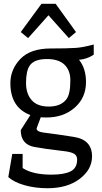

<svg xmlns="http://www.w3.org/2000/svg" viewBox="-20 -748 539 1018"><path d="M477 -512V-458Q440 -434 399 -431Q436 -385 436 -313Q436 -230 376.5 -177.5Q317 -125 226 -125Q206 -125 196 -126L174 -67Q174 -51 205 -46Q292 -35 372 -22Q468 -7 468 81Q468 151 402.5 200.5Q337 250 232 250Q166 250 110 234Q54 218 24 191L45 68H100V143Q153 178 253 178Q320 178 354.5 160.5Q389 143 389 98Q389 76 371.5 66.5Q354 57 317 53Q220 42 161 31Q90 17 90 -58L141 -138Q35 -178 35 -307Q35 -380 88 -435.5Q141 -491 250 -491H254Q336 -491 381 -494Q417 -496 477 -512ZM353 -322Q353 -375 322 -405Q291 -435 229 -435Q162 -435 138 -401Q118 -372 118 -308Q118 -251 148 -217Q178 -183 238 -183Q304 -183 333 -223Q353 -250 353 -322ZM200 -728H275L383 -578L345 -546L237 -667L129 -546L90 -578Z"/></svg>

Font: Enriqueta
Style: Regular
Weight: 400
Designer: Viviana Monsalve, Gustavo Ibarra
Foundry: Viviana Monsalve, Gustavo Ibarra
Version: Version 1.002